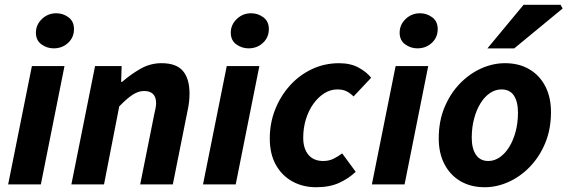

<svg xmlns="http://www.w3.org/2000/svg" viewBox="-20 -773 2379 805"><path d="M14.2 0 113.7 -496H250.4L151.3 0ZM204.7 -570.3Q177.1 -570.3 153.8 -587Q130.6 -603.6 130.6 -636.2Q130.6 -669.1 155.7 -693.3Q180.8 -717.4 216 -717.4Q244.5 -717.4 267.3 -700.4Q290.2 -683.3 290.2 -651.2Q290.2 -616.2 265.6 -593.3Q241 -570.3 204.7 -570.3Z M279.3 0 378.6 -496.1H490L487.9 -429.7H491.9Q528.1 -461.2 569.1 -484.7Q610.1 -508.1 657.3 -508.1Q719.3 -508.1 746.9 -475.6Q774.6 -443.1 774.6 -380.6Q774.6 -364.2 772.7 -346.4Q770.7 -328.5 766.6 -310L704.6 0H567.8L626.5 -292.8Q629.9 -308.4 632.2 -319.3Q634.5 -330.3 634.5 -340.3Q634.5 -365.9 621.7 -378.7Q609 -391.5 584.1 -391.5Q560.9 -391.5 536.5 -376Q512.1 -360.4 479.9 -326.7L416.1 0Z M831.2 0 930.7 -496H1067.4L968.3 0ZM1021.7 -570.3Q994.1 -570.3 970.8 -587Q947.6 -603.6 947.6 -636.2Q947.6 -669.1 972.7 -693.3Q997.8 -717.4 1033 -717.4Q1061.5 -717.4 1084.3 -700.4Q1107.2 -683.3 1107.2 -651.2Q1107.2 -616.2 1082.6 -593.3Q1058 -570.3 1021.7 -570.3Z M1305.4 12Q1250.2 12 1206.3 -12.1Q1162.3 -36.1 1136.7 -81.7Q1111.1 -127.4 1111.1 -192.5Q1111.1 -256.8 1133.6 -313.8Q1156.1 -370.8 1195.7 -414.6Q1235.3 -458.4 1288 -483.2Q1340.7 -508 1401.6 -508Q1450.3 -508 1484.2 -489.2Q1518.1 -470.4 1536.1 -446.9L1462.4 -368.6Q1448.1 -382.8 1432.6 -390.4Q1417.1 -398.1 1394.5 -398.1Q1365.4 -398.1 1339.5 -381.8Q1313.7 -365.4 1293.8 -337.5Q1273.8 -309.6 1262.6 -273Q1251.3 -236.4 1251.3 -195.4Q1251.3 -150.4 1273 -124.2Q1294.6 -98 1335.2 -98Q1360 -98 1379.7 -108.1Q1399.4 -118.2 1414.6 -129.9L1471.4 -52.7Q1441.7 -24.4 1401.7 -6.2Q1361.7 12 1305.4 12Z M1539.2 0 1638.7 -496H1775.4L1676.3 0ZM1729.7 -570.3Q1702.1 -570.3 1678.8 -587Q1655.6 -603.6 1655.6 -636.2Q1655.6 -669.1 1680.7 -693.3Q1705.8 -717.4 1741 -717.4Q1769.5 -717.4 1792.3 -700.4Q1815.2 -683.3 1815.2 -651.2Q1815.2 -616.2 1790.6 -593.3Q1766 -570.3 1729.7 -570.3Z M2012.1 12Q1954.1 12 1910.7 -13.3Q1867.4 -38.6 1843.5 -84.7Q1819.5 -130.8 1819.5 -192.5Q1819.5 -264.4 1843.4 -322.2Q1867.3 -380.1 1907.3 -421.7Q1947.4 -463.4 1996.9 -485.8Q2046.4 -508.1 2097.5 -508.1Q2155.6 -508.1 2198.9 -482.8Q2242.3 -457.5 2266.2 -411.4Q2290.1 -365.3 2290.1 -303.6Q2290.1 -231.7 2266.3 -173.9Q2242.4 -116.1 2202.3 -74.4Q2162.3 -32.7 2112.8 -10.4Q2063.2 12 2012.1 12ZM2027.3 -98Q2052.7 -98 2075.2 -113.5Q2097.7 -129 2114.8 -156.5Q2131.9 -184 2141.8 -221Q2151.7 -258 2151.7 -300.9Q2151.7 -346.9 2134.5 -372.5Q2117.3 -398.1 2082.4 -398.1Q2057.2 -398.1 2034.6 -383Q2012 -367.9 1994.9 -340.4Q1977.8 -313 1967.9 -276Q1957.9 -239 1957.9 -195.2Q1957.9 -150.3 1975.5 -124.2Q1993.1 -98 2027.3 -98ZM2023.5 -570 2175.3 -753H2330.3L2338.9 -737.4L2135.9 -570Z"/></svg>

Font: Source Sans 3 VF
Style: Italic
Weight: 200
Italic angle: -11°
Designer: Paul D. Hunt
Foundry: Adobe Systems Incorporated
Version: Version 3.042;hotconv 1.0.118;makeotfexe 2.5.65603